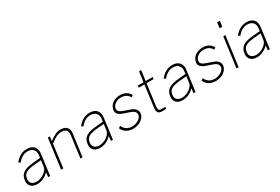

<svg xmlns="http://www.w3.org/2000/svg" viewBox="75 -1803 4186 2874"><g transform="rotate(-30 2168.0 -366.0)"><path d="M184 10C256 10 320 -19 381 -80L373 0H407L454 -358C468 -463 409 -526 304 -526C214 -526 144 -477 95 -413L124 -393C174 -456 231 -489 297 -489C380 -489 428 -436 417 -354L411 -310L297 -300C131 -285 61 -247 46 -132C34 -44 87 10 184 10ZM195 -27C120 -27 75 -67 85 -134C97 -225 151 -253 310 -266L406 -274L392 -167C383 -96 277 -27 195 -27Z M596 0H634L686 -399C768 -459 815 -489 881 -489C961 -489 990 -443 979 -367L930 0H967L1018 -383C1030 -468 987 -526 887 -526C817 -526 769 -496 689 -439L699 -516H665Z M1269 10C1341 10 1405 -19 1466 -80L1458 0H1492L1539 -358C1553 -463 1494 -526 1389 -526C1299 -526 1229 -477 1180 -413L1209 -393C1259 -456 1316 -489 1382 -489C1465 -489 1513 -436 1502 -354L1496 -310L1382 -300C1216 -285 1146 -247 1131 -132C1119 -44 1172 10 1269 10ZM1280 -27C1205 -27 1160 -67 1170 -134C1182 -225 1236 -253 1395 -266L1491 -274L1477 -167C1468 -96 1362 -27 1280 -27Z M1841 10C1946 10 2036 -50 2048 -133C2054 -189 2025 -232 1957 -256L1837 -299C1762 -326 1756 -355 1761 -387C1769 -441 1832 -489 1909 -489C1978 -489 2027 -459 2050 -410L2083 -432C2054 -492 1993 -526 1916 -526C1815 -526 1731 -469 1720 -380C1713 -331 1738 -291 1827 -261L1918 -230C1996 -204 2014 -172 2008 -129C2000 -76 1918 -27 1846 -27C1768 -27 1715 -64 1690 -126L1656 -105C1678 -37 1750 10 1841 10Z M2473 -482 2478 -516H2356L2379 -692H2343L2318 -516H2221L2216 -482H2314L2265 -116C2254 -33 2273 0 2347 0C2361 0 2402 -1 2414 -5L2419 -34H2349C2312 -34 2294 -49 2303 -121L2351 -482Z M2697 10C2769 10 2833 -19 2894 -80L2886 0H2920L2967 -358C2981 -463 2922 -526 2817 -526C2727 -526 2657 -477 2608 -413L2637 -393C2687 -456 2744 -489 2810 -489C2893 -489 2941 -436 2930 -354L2924 -310L2810 -300C2644 -285 2574 -247 2559 -132C2547 -44 2600 10 2697 10ZM2708 -27C2633 -27 2588 -67 2598 -134C2610 -225 2664 -253 2823 -266L2919 -274L2905 -167C2896 -96 2790 -27 2708 -27Z M3269 10C3374 10 3464 -50 3476 -133C3482 -189 3453 -232 3385 -256L3265 -299C3190 -326 3184 -355 3189 -387C3197 -441 3260 -489 3337 -489C3406 -489 3455 -459 3478 -410L3511 -432C3482 -492 3421 -526 3344 -526C3243 -526 3159 -469 3148 -380C3141 -331 3166 -291 3255 -261L3346 -230C3424 -204 3442 -172 3436 -129C3428 -76 3346 -27 3274 -27C3196 -27 3143 -64 3118 -126L3084 -105C3106 -37 3178 10 3269 10Z M3769 -742H3722L3709 -647H3755ZM3733 -516H3697L3627 0H3664Z M3981 10C4053 10 4117 -19 4178 -80L4170 0H4204L4251 -358C4265 -463 4206 -526 4101 -526C4011 -526 3941 -477 3892 -413L3921 -393C3971 -456 4028 -489 4094 -489C4177 -489 4225 -436 4214 -354L4208 -310L4094 -300C3928 -285 3858 -247 3843 -132C3831 -44 3884 10 3981 10ZM3992 -27C3917 -27 3872 -67 3882 -134C3894 -225 3948 -253 4107 -266L4203 -274L4189 -167C4180 -96 4074 -27 3992 -27Z"/></g></svg>

Font: United Sans Thin
Style: Italic
Weight: 100
Italic angle: -8°
Designer: Pablo Impallari, Rodrigo Fuenzalida (Modified by Dan O. Williams)
Version: Version 1.000;PS 001.000;hotconv 1.0.88;makeotf.lib2.5.64775